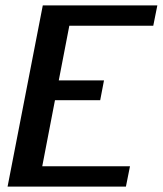

<svg xmlns="http://www.w3.org/2000/svg" viewBox="-20 -689 603 709"><path d="M8 0H445L460 -75H136L183 -319H350L364 -392H197L236 -594H546L561 -669H138Z"/></svg>

Font: KpSans
Style: BoldItalic
Weight: 700
Italic angle: -11°
Version: Version 0.66